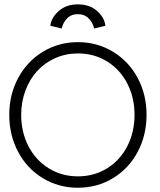

<svg xmlns="http://www.w3.org/2000/svg" viewBox="-20 -870 752 902"><path d="M216.5 -749Q220.5 -786.5 255.8 -818Q291 -849.5 345.5 -849.5Q400.5 -849.5 435.8 -818.8Q471 -788 475 -749L422 -736Q417.5 -761.5 397.5 -782.5Q377.5 -803.5 345.5 -803.5Q314 -803.5 294.5 -782.8Q275 -762 270 -736ZM23.5 -330.5Q23.5 -425.5 65.5 -503.8Q107.5 -582 181.5 -627Q255.5 -672 346 -672Q436.5 -672 510.8 -627Q585 -582 626.8 -503.8Q668.5 -425.5 668.5 -330.5Q668.5 -235 627 -156.8Q585.5 -78.5 511.2 -33.2Q437 12 346 12Q255 12 180.8 -33.2Q106.5 -78.5 65 -156.8Q23.5 -235 23.5 -330.5ZM79.5 -330.5Q79.5 -249.5 113.5 -183.5Q147.5 -117.5 208.8 -79.5Q270 -41.5 346 -41.5Q422.5 -41.5 483.5 -79.5Q544.5 -117.5 578.2 -183.5Q612 -249.5 612 -330.5Q612 -411.5 578.2 -477.2Q544.5 -543 483.5 -581Q422.5 -619 346 -619Q289 -619 239.2 -596.8Q189.5 -574.5 154.5 -536.2Q119.5 -498 99.5 -444.5Q79.5 -391 79.5 -330.5Z"/></svg>

Font: League Spartan Light
Style: Regular
Weight: 277
Foundry: The League of Moveable Type
Version: Version 2.002